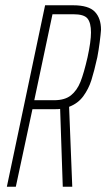

<svg xmlns="http://www.w3.org/2000/svg" viewBox="-20 -708 403 728"><path d="M151 -688H257Q316 -688 339.5 -663.5Q363 -639 363 -595Q362 -579 358 -548Q354 -517 349 -491Q337 -437 326.5 -404Q316 -371 296 -343.5Q276 -316 242 -303L254 0H218L208 -295Q202 -294 188 -294H103L40 0H6ZM312 -491Q325 -551 325 -585Q325 -621 312 -637.5Q299 -654 258 -654H179L110 -328H185Q226 -328 249 -346.5Q272 -365 285 -397.5Q298 -430 312 -491Z"/></svg>

Font: Saira Ultra Condensed Thin
Style: Italic
Weight: 100
Width: 1
Italic angle: -12°
Designer: Hector Gatti with collaboration of the Omnibus-Type team
Foundry: Omnibus-Type
Version: Version 1.001; ttfautohint (v1.8)